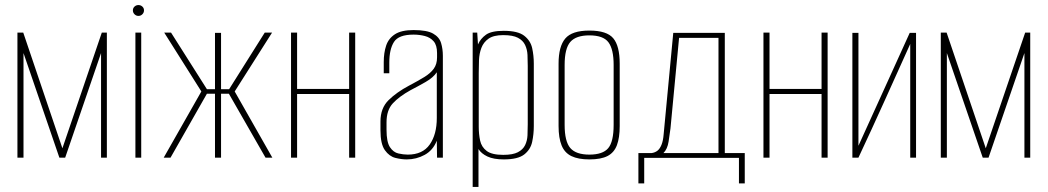

<svg xmlns="http://www.w3.org/2000/svg" viewBox="-20 -624 4147 760"><path d="M49 0V-495H72L227 -37L383 -495H403V0H380V-414L238 0H215L73 -414V0Z M516 0V-495H539V0ZM528 -561Q519 -561 512.5 -567.5Q506 -574 506 -583Q506 -592 512.5 -598Q519 -604 528 -604Q537 -604 543.5 -598Q550 -592 550 -583Q550 -574 543.5 -567.5Q537 -561 528 -561Z M628 0 777 -262 630 -495H657L799 -271H831V-494H855V-271H887L1028 -495H1057L909 -262L1058 0H1031L886 -253H855V0H831V-253H799L655 0Z M1132 0V-495H1156V-272H1362V-495H1386V0H1362V-252H1156V0Z M1590 7Q1569 7 1545 1Q1521 -5 1503.5 -29.5Q1486 -54 1486 -108V-143Q1486 -196 1518 -227.5Q1550 -259 1599 -285Q1635 -304 1659.5 -319Q1684 -334 1697 -352Q1710 -370 1710 -397V-414Q1710 -445 1696.5 -460.5Q1683 -476 1661.5 -481.5Q1640 -487 1617 -487Q1558 -487 1539.5 -458Q1521 -429 1521 -376V-334H1499V-378Q1499 -415 1508.5 -443.5Q1518 -472 1543.5 -488.5Q1569 -505 1617 -505Q1670 -505 1694.5 -491Q1719 -477 1726 -453.5Q1733 -430 1733 -403V0H1710L1709 -67Q1694 -29 1661 -11Q1628 7 1590 7ZM1594 -12Q1653 -12 1681 -52Q1709 -92 1709 -157V-338Q1695 -317 1665.5 -300Q1636 -283 1605 -267Q1560 -242 1535 -215Q1510 -188 1510 -140V-110Q1510 -62 1523.5 -41.5Q1537 -21 1557 -16.5Q1577 -12 1594 -12Z M1851 116V-495H1869L1872 -448Q1882 -471 1903.5 -486.5Q1925 -502 1974 -502Q2030 -502 2055 -482.5Q2080 -463 2086.5 -433.5Q2093 -404 2093 -372V-125Q2093 -93 2086.5 -62.5Q2080 -32 2055 -12.5Q2030 7 1974 7Q1934 7 1909.5 -4.5Q1885 -16 1874 -34V116ZM1972 -11Q2010 -11 2030 -21.5Q2050 -32 2058.5 -49.5Q2067 -67 2068 -88.5Q2069 -110 2069 -132V-363Q2069 -385 2068 -406.5Q2067 -428 2058.5 -446Q2050 -464 2030 -474.5Q2010 -485 1972 -485Q1934 -485 1914 -471Q1894 -457 1885.5 -434.5Q1877 -412 1876 -385.5Q1875 -359 1875 -335V-123Q1875 -93 1880.5 -67.5Q1886 -42 1906.5 -26.5Q1927 -11 1972 -11Z M2313 7Q2269 7 2242 -6Q2215 -19 2203 -48.5Q2191 -78 2191 -125V-372Q2191 -440 2217.5 -471.5Q2244 -503 2313 -503Q2382 -503 2407.5 -472.5Q2433 -442 2433 -372V-125Q2433 -79 2422 -49.5Q2411 -20 2385 -6.5Q2359 7 2313 7ZM2313 -12Q2366 -12 2387.5 -37.5Q2409 -63 2409 -130V-367Q2409 -429 2388.5 -456.5Q2368 -484 2313 -484Q2260 -484 2237.5 -458Q2215 -432 2215 -367V-130Q2215 -64 2237.5 -38Q2260 -12 2313 -12Z M2507 102V-18H2559Q2573 -20 2582.5 -27.5Q2592 -35 2598.5 -51Q2605 -67 2607 -93L2645 -494H2849V-18H2928V102H2905V1H2530V102ZM2606 -18H2824V-474H2668L2634 -116Q2631 -93 2626.5 -63.5Q2622 -34 2606 -18Z M3002 0V-495H3026V-272H3232V-495H3256V0H3232V-252H3026V0Z M3354 0V-494H3378V-47L3581 -494H3606V0H3583V-450Q3532 -337 3481.5 -225Q3431 -113 3378 0Z M3704 0V-495H3727L3882 -37L4038 -495H4058V0H4035V-414L3893 0H3870L3728 -414V0Z"/></svg>

Font: Alumni Sans SC Thin
Style: Regular
Weight: 100
Designer: Robert E. Leuschke
Foundry: Robert E. Leuschke
Version: Version 1.018